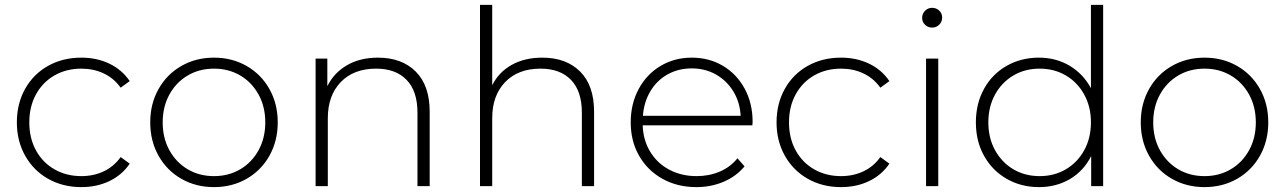

<svg xmlns="http://www.w3.org/2000/svg" viewBox="-20 -762 5261 786"><path d="M49 -261Q49 -338 83 -398.5Q117 -459 177 -492.5Q237 -526 313 -526Q376 -526 427.5 -501.5Q479 -477 511 -430L474 -403Q446 -442 404.5 -461.5Q363 -481 313 -481Q252 -481 203.5 -453.5Q155 -426 127.5 -376Q100 -326 100 -261Q100 -196 127.5 -146Q155 -96 203.5 -68.5Q252 -41 313 -41Q363 -41 404.5 -60.5Q446 -80 474 -119L511 -92Q479 -45 427.5 -20.5Q376 4 313 4Q237 4 177 -30Q117 -64 83 -124.5Q49 -185 49 -261Z M595 -261Q595 -337 629 -397.5Q663 -458 722.5 -492Q782 -526 856 -526Q930 -526 989.5 -492Q1049 -458 1083 -397.5Q1117 -337 1117 -261Q1117 -185 1083 -124.5Q1049 -64 989.5 -30Q930 4 856 4Q782 4 722.5 -30Q663 -64 629 -124.5Q595 -185 595 -261ZM1066 -261Q1066 -325 1038.5 -375Q1011 -425 963.5 -453Q916 -481 856 -481Q796 -481 748.5 -453Q701 -425 673.5 -375Q646 -325 646 -261Q646 -197 673.5 -147Q701 -97 748.5 -69Q796 -41 856 -41Q916 -41 963.5 -69Q1011 -97 1038.5 -147Q1066 -197 1066 -261Z M1739 -305V0H1689V-301Q1689 -389 1644.5 -435Q1600 -481 1520 -481Q1428 -481 1375 -426Q1322 -371 1322 -278V0H1272V-522H1320V-409Q1347 -464 1400.5 -495Q1454 -526 1527 -526Q1625 -526 1682 -469Q1739 -412 1739 -305Z M2412 -305V0H2362V-301Q2362 -389 2317.5 -435Q2273 -481 2193 -481Q2101 -481 2048 -426Q1995 -371 1995 -278V0H1945V-742H1995V-413Q2022 -467 2075 -496.5Q2128 -526 2200 -526Q2298 -526 2355 -469Q2412 -412 2412 -305Z M3060 -249H2611Q2613 -188 2642 -140.5Q2671 -93 2720.5 -67Q2770 -41 2832 -41Q2883 -41 2926.5 -59.5Q2970 -78 2999 -114L3028 -81Q2994 -40 2942.5 -18Q2891 4 2831 4Q2753 4 2692 -30Q2631 -64 2596.5 -124Q2562 -184 2562 -261Q2562 -337 2594.5 -397.5Q2627 -458 2684 -492Q2741 -526 2812 -526Q2883 -526 2939.5 -492.5Q2996 -459 3028.5 -399Q3061 -339 3061 -263ZM2612 -288H3012Q3009 -344 2982 -388Q2955 -432 2911 -457Q2867 -482 2812 -482Q2757 -482 2713 -457.5Q2669 -433 2642.5 -388.5Q2616 -344 2612 -288Z M3159 -261Q3159 -338 3193 -398.5Q3227 -459 3287 -492.5Q3347 -526 3423 -526Q3486 -526 3537.5 -501.5Q3589 -477 3621 -430L3584 -403Q3556 -442 3514.5 -461.5Q3473 -481 3423 -481Q3362 -481 3313.5 -453.5Q3265 -426 3237.5 -376Q3210 -326 3210 -261Q3210 -196 3237.5 -146Q3265 -96 3313.5 -68.5Q3362 -41 3423 -41Q3473 -41 3514.5 -60.5Q3556 -80 3584 -119L3621 -92Q3589 -45 3537.5 -20.5Q3486 4 3423 4Q3347 4 3287 -30Q3227 -64 3193 -124.5Q3159 -185 3159 -261Z M3771 -522H3821V0H3771ZM3755 -689Q3755 -706 3767 -718Q3779 -730 3796 -730Q3813 -730 3825 -718.5Q3837 -707 3837 -690Q3837 -673 3825 -661Q3813 -649 3796 -649Q3779 -649 3767 -660.5Q3755 -672 3755 -689Z M4496 -742V0H4447V-123Q4416 -62 4360 -29Q4304 4 4233 4Q4160 4 4101 -30Q4042 -64 4008.5 -124Q3975 -184 3975 -261Q3975 -338 4008.5 -398.5Q4042 -459 4101 -492.5Q4160 -526 4233 -526Q4303 -526 4358.5 -493Q4414 -460 4446 -401V-742ZM4446 -261Q4446 -325 4418.5 -375Q4391 -425 4343.5 -453Q4296 -481 4236 -481Q4176 -481 4128.5 -453Q4081 -425 4053.5 -375Q4026 -325 4026 -261Q4026 -197 4053.5 -147Q4081 -97 4128.5 -69Q4176 -41 4236 -41Q4296 -41 4343.5 -69Q4391 -97 4418.5 -147Q4446 -197 4446 -261Z M4650 -261Q4650 -337 4684 -397.5Q4718 -458 4777.5 -492Q4837 -526 4911 -526Q4985 -526 5044.5 -492Q5104 -458 5138 -397.5Q5172 -337 5172 -261Q5172 -185 5138 -124.5Q5104 -64 5044.5 -30Q4985 4 4911 4Q4837 4 4777.5 -30Q4718 -64 4684 -124.5Q4650 -185 4650 -261ZM5121 -261Q5121 -325 5093.5 -375Q5066 -425 5018.5 -453Q4971 -481 4911 -481Q4851 -481 4803.5 -453Q4756 -425 4728.5 -375Q4701 -325 4701 -261Q4701 -197 4728.5 -147Q4756 -97 4803.5 -69Q4851 -41 4911 -41Q4971 -41 5018.5 -69Q5066 -97 5093.5 -147Q5121 -197 5121 -261Z"/></svg>

Font: Montserrat Atlas Light
Style: Regular
Weight: 300
Designer: Julieta Ulanovsky
Foundry: Julieta Ulanovsky
Version: Version 7.200